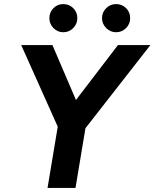

<svg xmlns="http://www.w3.org/2000/svg" viewBox="-20 -921 757 941"><path d="M396 -289 269 -322 558 -700H717ZM213 0 269 -336H406L350 0ZM268 -289 84 -700H237L399 -322ZM290 -763Q262 -763 242 -783.5Q222 -804 222 -832Q222 -861 242 -881Q262 -901 290 -901Q319 -901 339 -881Q359 -861 359 -832Q359 -804 339 -783.5Q319 -763 290 -763ZM549 -763Q521 -763 500.5 -783.5Q480 -804 480 -832Q480 -861 500.5 -881Q521 -901 549 -901Q578 -901 598 -881Q618 -861 618 -832Q618 -804 598 -783.5Q578 -763 549 -763Z"/></svg>

Font: Figtree
Style: Bold Italic
Weight: 700
Italic angle: -9.5°
Foundry: Erik Kennedy
Version: Version 2.001;gftools[0.9.30]